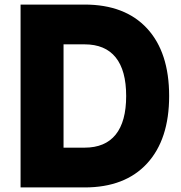

<svg xmlns="http://www.w3.org/2000/svg" viewBox="-20 -820 790 840"><path d="M70 0V-800H350Q527 -800 623.5 -695.5Q720 -591 720 -400Q720 -210 623.5 -105Q527 0 350 0ZM258 -174H350Q440 -174 486 -231Q532 -288 532 -400Q532 -512 486 -569Q440 -626 350 -626H258Z"/></svg>

Font: Martian Mono SemiExpanded ExtraBold
Style: Regular
Weight: 800
Width: 6
Designer: Roman Shamin
Foundry: Evil Martians
Version: Version 1.000